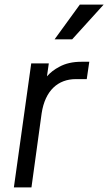

<svg xmlns="http://www.w3.org/2000/svg" viewBox="-20 -810 468 830"><path d="M292 -640 428 -790H325L216 -640ZM116 0 160 -320C175 -419 231 -468 308 -468H355L366 -543H332C295 -543 263 -536 236 -521C215 -510 198 -497 183 -480L191 -536H115L40 0Z"/></svg>

Font: Plus Jakarta Sans
Style: Italic
Weight: 400
Italic angle: -8°
Designer: Gumpita Rahayu
Foundry: Tokotype
Version: Version 2.071;gftools[0.9.30]